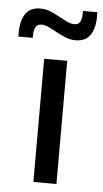

<svg xmlns="http://www.w3.org/2000/svg" viewBox="-73 -709 397 743"><g transform="rotate(5 126.0 -338.0)"><path d="M85.5 0V-478.5H175V0ZM200.5 -560.5Q180 -560.5 161.2 -568Q142.5 -575.5 125.5 -585Q108.5 -594.5 93 -602Q77.5 -609.5 64 -609.5Q34.5 -609.5 34.5 -564.5V-555.5H-21.5V-571.5Q-21.5 -618 -3 -644.5Q15.5 -671 54 -671Q74.5 -671 93 -663.5Q111.5 -656 128.5 -646.5Q145.5 -637 161 -629.5Q176.5 -622 191 -622Q219 -622 219 -666.5V-676H275V-659.5Q275 -612.5 256.5 -586.5Q238 -560.5 200.5 -560.5Z"/></g></svg>

Font: Anek Latin Expanded
Style: Regular
Weight: 400
Width: 7
Designer: Yesha Goshar
Foundry: Ek Type
Version: Version 1.003